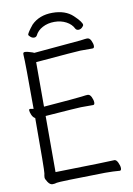

<svg xmlns="http://www.w3.org/2000/svg" viewBox="-95 -929 691 994"><g transform="rotate(-10 250.0 -432.0)"><path d="M141 -827Q183 -869 251.5 -869Q320 -869 359 -832Q398 -795 398 -780Q398 -775 389.5 -767Q381 -759 370.5 -759Q360 -759 355 -767Q343 -792 315.5 -806.5Q288 -821 253.5 -821Q219 -821 191.5 -806.5Q164 -792 152 -767Q147 -759 137 -759Q127 -759 118 -767Q109 -775 109 -779Q111 -790 141 -827ZM436 -62Q446 -62 454 -45Q462 -28 462 -15.5Q462 -3 454 -3Q422 -6 377 -6Q131 -2 121.5 1.5Q112 5 99 5Q86 5 75 -11.5Q64 -28 64 -36Q64 -44 67 -57.5Q70 -71 70 -345V-348L68 -349Q58 -355 52 -369.5Q46 -384 46 -393Q46 -399 53 -399L70 -396V-402Q70 -643 67 -679V-685Q67 -694 76 -694Q89 -694 115 -685L124 -681Q370 -703 371 -703Q399 -707 406 -707Q419 -707 426.5 -691Q434 -675 434 -663Q434 -651 425 -651H361Q346 -651 125 -632V-398Q302 -412 326 -415.5Q350 -419 358 -419Q370 -419 377.5 -403Q385 -387 385 -374.5Q385 -362 377 -362H313Q299 -362 125 -349V-54Q416 -60 436 -62Z"/></g></svg>

Font: Moon Stars Kai T HW Light
Style: Regular
Weight: 300
Designer: GuiWonder
Version: Version 1.101